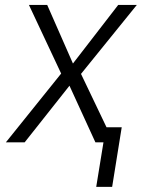

<svg xmlns="http://www.w3.org/2000/svg" viewBox="-20 -565 567 762"><path d="M222.7 -273.1 94.8 -545.5H167.3L269.5 -312.9L449.2 -545.5H523.1L301.5 -271.7L402.7 -60H463.1L425.1 176.5H361.9L390.6 0H358.7L255.7 -224.8L77.8 0H3.2Z"/></svg>

Font: Inter P Light
Style: Italic
Weight: 300
Italic angle: 9.39999°
Designer: Rasmus Andersson
Foundry: rsms
Version: Version 3.018;git-588b23468